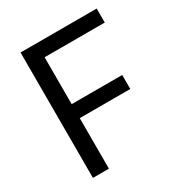

<svg xmlns="http://www.w3.org/2000/svg" viewBox="-165 -803 855 915"><g transform="rotate(-30 263.0 -345.0)"><path d="M81 0V-690H500V-613H169V-355H447V-278H169V0Z"/></g></svg>

Font: Cairo Play Medium
Style: Regular
Weight: 500
Version: Version 3.119